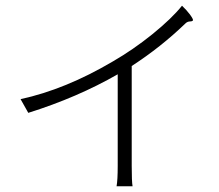

<svg xmlns="http://www.w3.org/2000/svg" viewBox="-20 -598 766 672"><path d="M388 54Q392 32 392 -17V-338Q251 -257 79 -203L52 -251Q209 -285 375 -383Q446 -424 513 -478Q582 -534 617 -578Q633 -563 645 -547Q658 -529 655 -526Q652 -523 646 -523Q636 -523 629 -516Q543 -433 441 -367V-192V-17Q441 38 444 54Z"/></svg>

Font: GenSekiGothic TW L
Style: Regular
Weight: 300
Version: Version 1.501;PS 1;hotconv 16.6.51;makeotf.lib2.5.65220